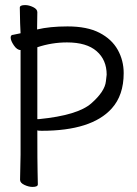

<svg xmlns="http://www.w3.org/2000/svg" viewBox="-20 -725 540 756"><path d="M108 11Q93 11 76 3Q59 -5 59 -17L61 -116V-528Q47 -528 34.5 -546.5Q22 -565 22 -577Q22 -588 32 -588L61 -594Q59 -622 58 -695Q58 -705 79 -705Q94 -705 110.5 -697Q127 -689 127 -677L126 -609Q176 -621 246 -621Q323 -621 371.5 -596Q420 -571 443.5 -529Q467 -487 467 -437Q467 -350 420 -298Q341 -210 144 -210Q129 -210 127 -212Q127 -81 128 -48.5Q129 -16 129 1Q129 11 108 11ZM127 -256H134Q286 -271 339.5 -318Q393 -365 397 -405L400 -431Q400 -489 360.5 -523.5Q321 -558 244 -558Q184 -558 127 -539Z"/></svg>

Font: LXGW WenKai Mono TC
Style: Regular
Weight: 400
Designer: LXGW / Fontworks Inc.
Foundry: LXGW / Fontworks Inc.
Version: Version 1.330